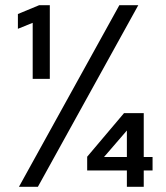

<svg xmlns="http://www.w3.org/2000/svg" viewBox="-20 -720 640 740"><path d="M106 -416V-632L49 -609V-666L131 -700H172V-416ZM53 0 440 -700H513L126 0ZM469 0V-63H316V-116L458 -284H534V-115H568V-63H534V0ZM381 -115H469V-217Z"/></svg>

Font: Red Hat Mono Medium
Style: Regular
Weight: 500
Monospace: yes
Designer: Pentagram, MCKL
Foundry: Pentagram, MCKL
Version: Version 1.023; ttfautohint (v1.8.3)